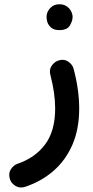

<svg xmlns="http://www.w3.org/2000/svg" viewBox="-20 -567 428 882"><path d="M245.6 -288.1Q272.5 -297.9 293 -284.2Q313.5 -270.5 318.4 -250Q343.8 -153.8 343.8 -68.4Q343.8 26.4 312.5 98.1Q281.2 169.9 225.3 218.3Q169.4 266.6 96.2 291Q71.3 299.3 51.3 287.1Q31.2 274.9 25.4 255.4Q17.6 229.5 29.8 210.7Q42 191.9 60.1 185.5Q141.1 158.2 187.3 96.4Q233.4 34.7 233.4 -68.4Q233.4 -138.7 211.4 -222.7Q205.1 -247.1 217 -264.4Q229 -281.7 245.6 -288.1ZM193.8 -489.7Q193.8 -511.7 210.2 -529.5Q226.6 -547.4 252.4 -547.4Q271 -547.4 283.7 -539.6Q296.4 -531.7 303.7 -520.5Q313.5 -504.4 313.5 -489.3Q313.5 -471.2 301 -450Q288.6 -428.7 252.9 -428.7Q228.5 -428.7 216.1 -439.2Q203.6 -449.7 198.2 -463.4Q193.8 -476.1 193.8 -489.7Z"/></svg>

Font: Mikhak SemiBold
Style: Regular
Weight: 600
Designer: Amin Abedi
Version: Version 3.3